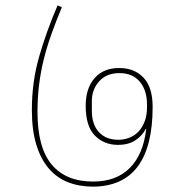

<svg xmlns="http://www.w3.org/2000/svg" viewBox="-20 -703 674 717"><path d="M328 -6Q276 -6 234 -22.5Q192 -39 162 -74Q132 -109 115.5 -163Q99 -217 99 -293Q99 -397 126 -491Q153 -585 195 -683L211 -676Q189 -623 172 -575.5Q155 -528 143.5 -481.5Q132 -435 126 -387Q120 -339 120 -285Q120 -152 173 -88.5Q226 -25 328 -25Q414 -25 464.5 -75.5Q515 -126 526 -221H524Q511 -196 485.5 -179Q460 -162 420 -162Q369 -162 334.5 -196.5Q300 -231 300 -308Q300 -373 333 -411Q366 -449 425 -449Q482 -449 516 -413Q550 -377 550 -304Q550 -8 328 -6ZM323 -290Q323 -238 349.5 -209.5Q376 -181 422 -181Q443 -181 462.5 -188.5Q482 -196 496.5 -211Q511 -226 520 -249Q529 -272 529 -304V-312Q529 -366 502 -398Q475 -430 426 -430Q378 -430 350.5 -399.5Q323 -369 323 -326Z"/></svg>

Font: IBM Plex Sans Devanagari Thin
Style: Regular
Weight: 100
Designer: Mike Abbink, Paul van der Laan, Pieter van Rosmalen, Erin McLaughlin
Foundry: Bold Monday
Version: Version 1.1